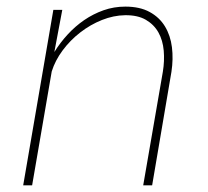

<svg xmlns="http://www.w3.org/2000/svg" viewBox="-20 -558 627 578"><path d="M143.6 -401.4Q161.1 -429.7 183.8 -454.3Q206.5 -479 233.6 -497.6Q260.7 -516.1 291.7 -527.1Q322.8 -538.1 357.4 -538.1Q400.9 -538.1 430.4 -522Q460 -505.9 476.6 -478.5Q493.2 -451.2 497.6 -415.8Q502 -380.4 496.1 -341.8L438 0H411.1L470.2 -341.8Q475.6 -374.5 472.9 -405.5Q470.2 -436.5 457 -460.2Q443.8 -483.9 419.2 -498.3Q394.5 -512.7 356.4 -512.2Q321.8 -511.7 286.9 -497.8Q252 -483.9 221.7 -460.4Q191.4 -437 168.7 -406.5Q146 -376 135.7 -342.8L76.7 0H49.8L140.6 -528.3H167.5L143.6 -401.4Z"/></svg>

Font: Roboto Mono Thin
Style: Italic
Weight: 250
Designer: Google
Version: Version 2.000985; 2015; ttfautohint (v1.3)